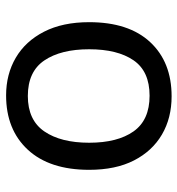

<svg xmlns="http://www.w3.org/2000/svg" viewBox="4 -590 596 645"><g transform="rotate(90 302.5 -268.0)"><path d="M551 -269Q551 -136 483.5 -63Q416 10 301 10Q230 10 174.5 -22.5Q119 -55 87 -117.5Q55 -180 55 -269Q55 -402 122 -474Q189 -546 304 -546Q377 -546 432.5 -513.5Q488 -481 519.5 -419.5Q551 -358 551 -269ZM146 -269Q146 -174 183.5 -118.5Q221 -63 303 -63Q384 -63 422 -118.5Q460 -174 460 -269Q460 -364 422 -418Q384 -472 302 -472Q220 -472 183 -418Q146 -364 146 -269Z"/></g></svg>

Font: Noto Sans Myanmar UI
Style: Regular
Weight: 400
Designer: Monotype Design Team
Foundry: Monotype Imaging Inc.
Version: Version 2.103; ttfautohint (v1.8.4.7-5d5b)